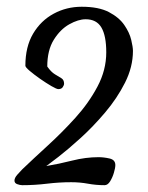

<svg xmlns="http://www.w3.org/2000/svg" viewBox="-20 -539 439 569"><path d="M45.9 9.8Q39.6 9.8 31.2 6.8Q22.9 3.9 22.9 -3.9Q22.9 -11.7 31.2 -21.2Q39.6 -30.8 45.9 -37.1Q79.1 -68.8 121.3 -107.4Q163.6 -146 203.4 -189.9Q243.2 -233.9 269 -282.7Q294.9 -331.5 294.9 -383.8Q294.9 -433.1 280.5 -457.5Q266.1 -481.9 233.9 -481.9Q211.9 -481.9 185.3 -467Q158.7 -452.1 139.4 -421.1Q120.1 -390.1 120.1 -341.8Q131.3 -325.7 142.8 -318.8Q154.3 -312 162.1 -307.1Q169.9 -302.2 169.9 -291Q169.9 -286.6 166 -280.8Q162.1 -274.9 152.8 -274.9Q147.9 -274.9 132.3 -283.9Q116.7 -293 98.9 -305.4Q81.1 -317.9 68.1 -328.9Q55.2 -339.8 55.2 -344.2Q55.2 -400.4 78.1 -439.2Q101.1 -478 139.2 -498.5Q177.2 -519 222.2 -519Q272.5 -519 302.7 -503.2Q333 -487.3 348.4 -464.8Q363.8 -442.4 368.9 -420.9Q374 -399.4 374 -388.2Q374 -340.8 350.6 -294.2Q327.1 -247.6 291.5 -205.6Q255.9 -163.6 218.8 -129.9Q181.6 -96.2 153.6 -74.5Q125.5 -52.7 117.2 -46.9Q154.8 -53.2 194.3 -63.2Q233.9 -73.2 272 -73.2Q287.6 -73.2 304.7 -69.3Q321.8 -65.4 321.8 -49.8Q321.8 -41.5 317.6 -27.3Q313.5 -13.2 306.4 -1.7Q299.3 9.8 290 9.8Q264.6 9.8 240.7 5.4Q216.8 1 190.9 1Q155.3 1 119.1 5.4Q83 9.8 45.9 9.8Z"/></svg>

Font: Norican
Style: Regular
Weight: 400
Designer: Vernon Adams
Foundry: Vernon Adams
Version: Version 1.100; ttfautohint (v1.8.4.7-5d5b);gftools[0.9.33]